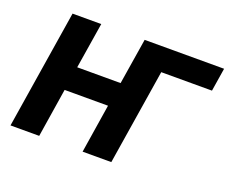

<svg xmlns="http://www.w3.org/2000/svg" viewBox="-115 -896 1288 1081"><g transform="rotate(20 528.5 -355.5)"><path d="M36 0H208L254 -292H514L468 0H640L731 -572H1035L1057 -711H581L537 -436H277L321 -711H149Z"/></g></svg>

Font: Asimov Pro
Style: UltObl
Weight: 900
Designer: Google
Version: Version 2.000980; 2014